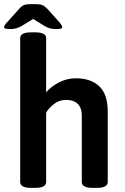

<svg xmlns="http://www.w3.org/2000/svg" viewBox="-23 -910 608 932"><path d="M75 -27V-725Q75 -753 128 -753H148Q201 -753 201 -725V-462Q227 -492 265 -511Q303 -530 346 -530Q417 -530 458.5 -491.5Q500 -453 500 -368V-27Q500 2 447 2H427Q374 2 374 -27V-351Q374 -386 354.5 -405.5Q335 -425 297 -425Q263 -425 237 -403.5Q211 -382 201 -363V-27Q201 2 148 2H128Q75 2 75 -27ZM-3 -779Q-3 -787 16 -807L70 -867Q82 -881 94 -885.5Q106 -890 128 -890H148Q171 -890 182 -885.5Q193 -881 207 -867L260 -808Q279 -787 279 -779Q279 -773 272.5 -771Q266 -769 245 -769Q218 -769 193 -784L138 -818L84 -785Q57 -769 31 -769Q11 -769 4 -771Q-3 -773 -3 -779Z"/></svg>

Font: Asap-SemiBold
Style: Regular
Weight: 600
Designer: Pablo Cosgaya
Foundry: Omnibus-Type
Version: Version 2.000; ttfautohint (v1.8)